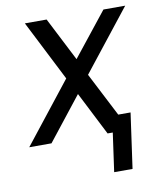

<svg xmlns="http://www.w3.org/2000/svg" viewBox="-77 -561 647 782"><g transform="rotate(-10 247.0 -170.0)"><path d="M242 -179 333 0H424L296 -249L494 -500H404L261 -320L169 -500H79L206 -250L9 0H101ZM332 160H408L440 -68H364Z"/></g></svg>

Font: Unageo
Style: Regular-Italic
Weight: 400
Designer: Richard Sepsi
Foundry: Richard Sepsi
Version: Version 2.000